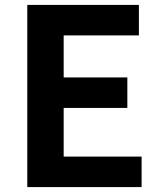

<svg xmlns="http://www.w3.org/2000/svg" viewBox="-20 -761 655 781"><path d="M91 0H556V-124H239V-322H498V-446H239V-617H545V-741H91Z"/></svg>

Font: Noto Sans Mono CJK SC
Style: Bold
Weight: 700
Designer: Ryoko NISHIZUKA 西塚涼子 (kana, bopomofo & ideographs); Paul D. Hunt (Latin, Greek & Cyrillic); Sandoll Communications 산돌커뮤니
Foundry: Adobe
Version: Version 2.004;hotconv 1.0.118;makeotfexe 2.5.65603